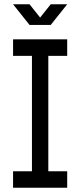

<svg xmlns="http://www.w3.org/2000/svg" viewBox="-20 -884 378 904"><path d="M296.4 -621.1H207.5V-77.6H296.4V0H41.5V-77.6H130.4V-621.1H41.5V-698.7H296.4ZM119.1 -766.6 41.5 -863.8H119.1L168.9 -801.3L218.8 -863.8H296.4L218.8 -766.6Z"/></svg>

Font: Turpis
Style: Regular
Weight: 400
Designer: GGBotNet
Foundry: f0n7
Version: 1.00